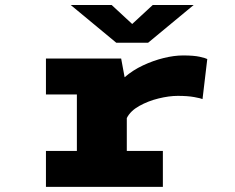

<svg xmlns="http://www.w3.org/2000/svg" viewBox="-20 -728 915 748"><path d="M159 0V-140H279.5V-360H159V-500H452L465.5 -427Q497 -454.5 537 -473.2Q577 -492 617.8 -502Q658.5 -512 693.5 -512Q735 -512 758.2 -506.8Q781.5 -501.5 787.5 -498L769 -342Q762.5 -345 736.8 -349.8Q711 -354.5 672.5 -354.5Q639 -354.5 598 -344.5Q557 -334.5 522.5 -315.2Q488 -296 474 -268V-140H614.5V0ZM255.5 -708.5H415L495 -634.5L575 -708.5H734.5L557 -561.5H433Z"/></svg>

Font: Trispace SemiExpanded ExtraBold
Style: Regular
Weight: 800
Width: 6
Designer: Tyler Finck
Foundry: Etcetera Type Company
Version: Version 1.210; ttfautohint (v1.8.3)